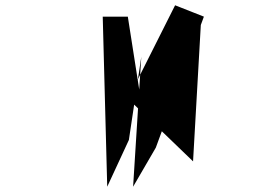

<svg xmlns="http://www.w3.org/2000/svg" viewBox="-20 -758 1006 727"><path d="M465 -384 711 -147 742 -692H683L580 -384L512 -388L464 -695H369L386 -51L468 -228L515 -543L484 -51L570 -199L752 -695L643 -738Z"/></svg>

Font: Ugly Stick
Style: It
Weight: 400
Designer: Stig
Foundry: Cannot Into Space Fonts
Version: Version 0.99